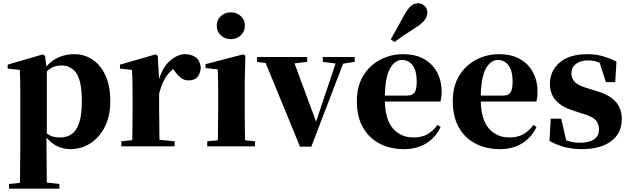

<svg xmlns="http://www.w3.org/2000/svg" viewBox="-20 -894 3849 1173"><path d="M410.2 17.1Q368.2 17.1 331.5 0Q294.9 -17.1 264.2 -53.2V5.9L266.1 221.2L342.8 230V258.8H35.2V230L102.1 223.1L104 6.8V-319.8Q104 -368.7 103.3 -399.9Q102.5 -431.2 101.1 -466.8L26.9 -475.1V-499L242.2 -562L254.9 -551.8L263.2 -487.8Q297.4 -526.9 340.8 -544.9Q384.3 -563 434.1 -563Q495.6 -563 545.4 -529.8Q595.2 -496.6 624.5 -432.6Q653.8 -368.7 653.8 -275.9Q653.8 -185.1 620.6 -119.4Q587.4 -53.7 532 -18.3Q476.6 17.1 410.2 17.1ZM266.1 -458V-79.1Q284.7 -64 304.4 -59.1Q324.2 -54.2 349.1 -54.2Q388.2 -54.2 417.5 -74.5Q446.8 -94.7 463.4 -143.1Q480 -191.4 480 -274.9Q480 -397.5 447 -445.8Q414.1 -494.1 355 -494.1Q332.5 -494.1 311.5 -487.3Q290.5 -480.5 266.1 -458Z M952.1 -320.8V-237.8L954.1 -40L1046.9 -30.8V0H721.2V-30.8L788.1 -38.1Q788.6 -66.9 789.1 -102.8Q789.6 -138.7 789.8 -174.3Q790 -210 790 -237.8V-320.8Q790 -370.6 789.1 -400.9Q788.1 -431.2 786.1 -466.8L712.9 -475.1V-499L931.2 -562L943.8 -553.2L952.1 -411.1Q975.1 -485.8 1020.5 -524.4Q1065.9 -563 1109.9 -563Q1146 -563 1172.9 -545.9Q1199.7 -528.8 1207 -483.9Q1205.6 -449.7 1188 -426.3Q1170.4 -402.8 1132.8 -402.8Q1104.5 -402.8 1084.5 -418.9Q1064.5 -435.1 1044.9 -462.9L1038.1 -472.2Q1006.3 -447.3 986.3 -411.9Q966.3 -376.5 952.1 -320.8Z M1390.1 -654.8Q1354.5 -654.8 1329.3 -678Q1304.2 -701.2 1304.2 -737.8Q1304.2 -772.5 1329.3 -795.7Q1354.5 -818.8 1390.1 -818.8Q1425.8 -818.8 1450.9 -795.7Q1476.1 -772.5 1476.1 -737.8Q1476.1 -701.2 1450.9 -678Q1425.8 -654.8 1390.1 -654.8ZM1310.1 0H1246.1V-30.8L1311 -37.1L1313 -237.8V-317.9Q1313 -367.7 1312.3 -401.1Q1311.5 -434.6 1310.1 -470.2L1235.8 -478V-502L1465.8 -562L1479 -553.2L1475.1 -392.1V-237.8Q1475.1 -210 1475.3 -174.1Q1475.6 -138.2 1476.1 -102.1Q1476.6 -65.9 1477.1 -37.1L1538.1 -30.8V0Z M1952.1 -516.1V-545.9H2147V-516.1L2076.2 -504.9L1881.8 2H1813L1603 -508.8L1550.3 -516.1V-545.9H1856.9V-516.1L1779.3 -506.8L1911.1 -150.9L2030.3 -505.9Z M2367.2 -653.8Q2383.3 -682.6 2402.3 -715.8Q2421.4 -749 2452.1 -806.2Q2471.7 -841.3 2491 -857.7Q2510.3 -874 2535.2 -874Q2555.2 -874 2573 -858.6Q2590.8 -843.3 2590.8 -816.9Q2590.8 -769.5 2522 -727.1Q2471.2 -694.8 2442.1 -674.8Q2413.1 -654.8 2389.2 -637.2ZM2448.2 17.1Q2363.3 17.1 2298.3 -17.1Q2233.4 -51.3 2196.8 -116.5Q2160.2 -181.6 2160.2 -274.9Q2160.2 -368.2 2200 -432.4Q2239.7 -496.6 2304.2 -529.8Q2368.7 -563 2441.9 -563Q2519.5 -563 2572 -532.5Q2624.5 -502 2651.4 -450.2Q2678.2 -398.4 2678.2 -335Q2678.2 -300.8 2670.9 -273.9H2331.1Q2335 -157.7 2383.5 -106Q2432.1 -54.2 2504.9 -54.2Q2558.1 -54.2 2593.3 -75Q2628.4 -95.7 2652.8 -130.9L2671.9 -118.2Q2640.6 -52.7 2583.3 -17.8Q2525.9 17.1 2448.2 17.1ZM2331.1 -310.1H2465.8Q2500.5 -310.1 2513.2 -329.3Q2525.9 -348.6 2525.9 -395Q2525.9 -461.9 2500.7 -494.9Q2475.6 -527.8 2435.1 -527.8Q2393.6 -527.8 2363.8 -477.3Q2334 -426.8 2331.1 -310.1Z M3034.2 17.1Q2949.2 17.1 2884.3 -17.1Q2819.3 -51.3 2782.7 -116.5Q2746.1 -181.6 2746.1 -274.9Q2746.1 -368.2 2785.9 -432.4Q2825.7 -496.6 2890.1 -529.8Q2954.6 -563 3027.8 -563Q3105.5 -563 3158 -532.5Q3210.4 -502 3237.3 -450.2Q3264.2 -398.4 3264.2 -335Q3264.2 -300.8 3256.8 -273.9H2917Q2920.9 -157.7 2969.5 -106Q3018.1 -54.2 3090.8 -54.2Q3144 -54.2 3179.2 -75Q3214.4 -95.7 3238.8 -130.9L3257.8 -118.2Q3226.6 -52.7 3169.2 -17.8Q3111.8 17.1 3034.2 17.1ZM2917 -310.1H3051.8Q3086.4 -310.1 3099.1 -329.3Q3111.8 -348.6 3111.8 -395Q3111.8 -461.9 3086.7 -494.9Q3061.5 -527.8 3021 -527.8Q2979.5 -527.8 2949.7 -477.3Q2919.9 -426.8 2917 -310.1Z M3534.7 17.1Q3476.6 17.1 3429 4.4Q3381.3 -8.3 3336.9 -33.2L3344.7 -168.9H3408.7L3439 -37.1Q3458.5 -29.3 3478.3 -25.6Q3498 -22 3522 -22Q3579.1 -22 3609.4 -42.5Q3639.6 -63 3639.6 -104Q3639.6 -135.7 3620.4 -158.7Q3601.1 -181.6 3541 -199.2L3482.9 -217.8Q3415.5 -238.3 3377.7 -278.3Q3339.8 -318.4 3339.8 -381.8Q3339.8 -460.9 3399.2 -512Q3458.5 -563 3568.8 -563Q3619.1 -563 3660.4 -551.3Q3701.7 -539.6 3746.1 -518.1L3738.8 -392.1H3681.6L3644 -509.8Q3627.9 -517.6 3611.3 -521.2Q3594.7 -524.9 3572.8 -524.9Q3526.4 -524.9 3498.5 -503.2Q3470.7 -481.4 3470.7 -443.8Q3470.7 -417 3490.5 -394.5Q3510.3 -372.1 3568.8 -355L3627.9 -336.9Q3706.5 -313 3742.7 -271.2Q3778.8 -229.5 3778.8 -168Q3778.8 -80.1 3713.9 -31.5Q3648.9 17.1 3534.7 17.1Z"/></svg>

Font: Source Han Serif TW Heavy
Style: Regular
Weight: 900
Designer: Ryoko NISHIZUKA Ë•øÂ°öÊ∂ºÂ≠ê (kana & ideographs); Frank Grie√ühammer (Latin, Greek & Cyrillic); Wenlong ZHANG Âº†ÊñáÈæô 
Foundry: Adobe
Version: Version 2.003;hotconv 1.1.1;makeotfexe 2.6.0